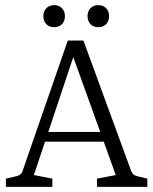

<svg xmlns="http://www.w3.org/2000/svg" viewBox="-20 -728 595 748"><path d="M140 -214H390L405 -176H128ZM491 -62Q497 -46 513 -42L554 -32V0H358V-32L431 -46L252 -543H278L112 -46L184 -32V0H3V-32L46 -42Q64 -47 68 -62L244 -570H305ZM233 -665Q233 -646 221.5 -634Q210 -622 191 -622Q172 -622 160.5 -634Q149 -646 149 -665Q149 -684 160.5 -696Q172 -708 191 -708Q210 -708 221.5 -696Q233 -684 233 -665ZM405 -665Q405 -646 393.5 -634Q382 -622 363 -622Q344 -622 332.5 -634Q321 -646 321 -665Q321 -684 332.5 -696Q344 -708 363 -708Q382 -708 393.5 -696Q405 -684 405 -665Z"/></svg>

Font: Rasa Light
Style: Regular
Weight: 300
Designer: Anna Giedrys (Yrsa+Rasa design), David Brezina (Yrsa art-direction, Rasa art-direction, design)
Foundry: Rosetta Type Foundry
Version: Version 2.004